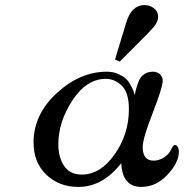

<svg xmlns="http://www.w3.org/2000/svg" viewBox="-20 -734 762 760"><path d="M112.8 -169.9Q112.8 -280.8 204.8 -365.5Q296.9 -450.2 402.8 -450.2Q427.7 -450.2 447.8 -441.2Q467.8 -432.1 477.8 -423.1Q487.8 -414.1 497.3 -396.5Q506.8 -378.9 507.8 -375Q508.8 -371.1 513.2 -357.9Q524.4 -415 543 -434.1Q560.1 -450.2 585 -450.2Q602.1 -450.2 613 -440.2Q624 -430.2 624 -414.1Q624 -388.2 584.5 -287.1Q544.9 -186 544.9 -151.9Q544.9 -97.7 588.9 -98.1Q608.9 -98.1 628.9 -110.6Q648.9 -123 658.2 -144Q666 -160.2 672.1 -160.2Q678.2 -160.2 683.1 -153.1Q688 -146 688 -132.8Q688 -90.8 643.1 -42.5Q598.1 5.9 539.1 5.9Q464.8 5.9 460 -87.9Q385.7 6.3 290 5.9Q213.9 5.9 163.3 -42.5Q112.8 -90.8 112.8 -169.9ZM210.9 -162.1Q210.9 -111.3 233.9 -77.1Q256.8 -43 304.2 -43Q377.4 -43 433.8 -123Q490.2 -203.1 490.2 -301.8Q490.2 -367.7 462.2 -394.8Q434.1 -421.9 398.9 -421.9Q322.8 -421.9 266.8 -336.9Q210.9 -252 210.9 -162.1ZM435.1 -498Q436 -502 480 -646Q501 -713.9 551.8 -713.9Q573.7 -713.9 589.8 -700.9Q606 -688 606 -668Q606 -648.9 590.6 -629.9Q575.2 -610.8 509.8 -545.9Q475.6 -511.7 454.1 -490.2Z"/></svg>

Font: CMU Serif
Style: BoldItalic
Weight: 700
Italic angle: -14.04°
Version: Version 0.7.0